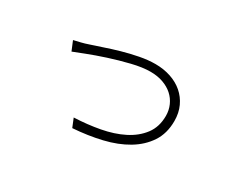

<svg xmlns="http://www.w3.org/2000/svg" viewBox="-83 -705 1122 947"><g transform="rotate(30 478.0 -231.5)"><path d="M166 -370Q187 -375 206 -379.5Q225 -384 248 -392Q274 -400 313 -413.5Q352 -427 397.5 -440Q443 -453 490 -462Q537 -471 578 -471Q625 -471 665.5 -457.5Q706 -444 735.5 -418.5Q765 -393 782 -356.5Q799 -320 799 -274Q799 -203 765.5 -152.5Q732 -102 675 -68Q618 -34 542 -16Q466 2 380 8L360 -41Q435 -44 505 -57Q575 -70 629.5 -97.5Q684 -125 717 -168.5Q750 -212 750 -275Q750 -307 737.5 -335Q725 -363 702.5 -383Q680 -403 648 -414.5Q616 -426 576 -426Q531 -426 471.5 -411.5Q412 -397 355 -378.5Q298 -360 252 -342Q206 -324 188 -317Z"/></g></svg>

Font: Kinto Sans Light
Style: Regular
Weight: 300
Designer: Authors: Ryoko NISHIZUKA  (kana & ideographs); Paul D. Hunt (Latin, Greek & Cyrillic); Wenlong ZHANG  (bopomofo); Sandol
Foundry: Adobe Systems Incorporated, ookami Inc.
Version: Version 0.001